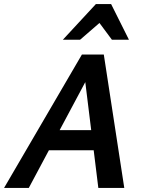

<svg xmlns="http://www.w3.org/2000/svg" viewBox="-39 -927 697 947"><path d="M446 0 373 -592H419L103 0H-19L365 -658H473L574 0ZM133 -186 188 -285H458L487 -186ZM271 -731 434 -907H509L475 -834L356 -731ZM513 -731 438 -832 434 -907H509L597 -731Z"/></svg>

Font: Ysabeau Office
Style: Bold Italic
Weight: 700
Italic angle: -12°
Designer: Christian Thalmann (Catharsis Fonts)
Version: Version 2.001;gftools[0.9.30]; featfreeze: tnum,lnum,ss02